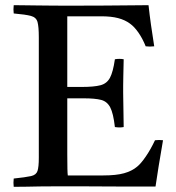

<svg xmlns="http://www.w3.org/2000/svg" viewBox="-20 -721 680 742"><path d="M33 1Q31 -14 33 -31Q80 -36 100 -40.5Q120 -45 125 -60.5Q130 -76 130 -111V-576Q130 -618 125 -636Q120 -654 99.5 -659.5Q79 -665 33 -669Q31 -684 33 -701Q59 -701 78.5 -700.5Q98 -700 118 -700Q138 -700 166 -699.5Q194 -699 237 -699Q316 -699 385 -699.5Q454 -700 500 -700.5Q546 -701 554 -701Q558 -664 563.5 -625Q569 -586 576 -542Q559 -540 543 -542Q531 -572 515 -595Q499 -618 482 -630Q463 -644 436.5 -651Q410 -658 371 -658H240V-385H295Q343 -385 368 -391.5Q393 -398 405 -420.5Q417 -443 424 -492Q442 -495 458 -492Q457 -448 456.5 -424.5Q456 -401 456 -390Q456 -379 456 -372Q456 -366 456 -362L458 -230Q443 -227 424 -230Q418 -283 406 -306Q394 -329 370.5 -335Q347 -341 304 -341H240V-124Q240 -90 240.5 -69.5Q241 -49 242 -43H379Q429 -43 459.5 -51.5Q490 -60 510 -77Q524 -88 543 -115.5Q562 -143 579 -179Q595 -181 610 -179Q600 -123 593 -78Q586 -33 581 0Q536 0 483 0Q430 0 377 -0.5Q324 -1 280.5 -1Q237 -1 211 -1Q164 -1 134.5 -0.5Q105 0 82.5 0.5Q60 1 33 1Z"/></svg>

Font: Tiro Devanagari Hindi
Style: Regular
Weight: 400
Designer: Devanagari: John Hudson & Fiona Ross. Latin: John Hudson.
Foundry: Tiro Typeworks Ltd.
Version: Version 1.52